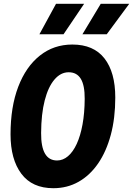

<svg xmlns="http://www.w3.org/2000/svg" viewBox="-20 -976 700 1011"><path d="M261 15Q149.5 15 92.5 -61Q35.5 -137 35.5 -268.5Q35.5 -413 76 -519Q116.5 -625 189.8 -683.2Q263 -741.5 361 -741.5Q473 -741.5 530 -668.5Q587 -595.5 587 -462.5Q587 -354 563.5 -266.2Q540 -178.5 496.8 -115.5Q453.5 -52.5 393.8 -18.8Q334 15 261 15ZM280.5 -131Q311.5 -131 338 -153.5Q364.5 -176 384 -218.2Q403.5 -260.5 414.5 -320.5Q425.5 -380.5 426 -455Q426.5 -526.5 405.5 -561Q384.5 -595.5 341.5 -595.5Q299.5 -595.5 266.8 -557.2Q234 -519 215.5 -447.5Q197 -376 196.5 -275.5Q196 -203 217 -167Q238 -131 280.5 -131ZM414 -795.5 510.5 -956H660.5L542 -795.5ZM187.5 -795.5 275 -956H423L314.5 -795.5Z"/></svg>

Font: Spline Sans Mono
Style: Italic
Weight: 400
Italic angle: -4°
Monospace: yes
Designer: Eben Sorkin, Mirko Velimirovic
Foundry: Sorkin Type
Version: Version 1.004